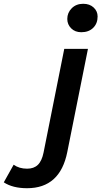

<svg xmlns="http://www.w3.org/2000/svg" viewBox="-201 -792 535 1013"><path d="M-58 201Q-134 201 -181 170L-129 77Q-100 98 -58 98Q-22 98 -1 77.5Q20 57 29 12L138 -534H263L154 10Q116 201 -58 201ZM228 -622Q195 -622 174.5 -642.5Q154 -663 154 -692Q154 -725 177.5 -748.5Q201 -772 238 -772Q272 -772 293 -752.5Q314 -733 314 -705Q314 -668 290.5 -645Q267 -622 228 -622Z"/></svg>

Font: Montserrat SemiBold
Style: Italic
Weight: 600
Italic angle: -11.3°
Designer: Julieta Ulanovsky
Foundry: Julieta Ulanovsky
Version: Version 9.000; ttfautohint (v1.8.4.7-5d5b)